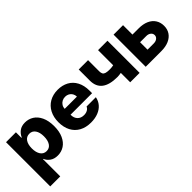

<svg xmlns="http://www.w3.org/2000/svg" viewBox="56 -1289 2240 2240"><g transform="rotate(-45 1176.0 -169.0)"><path d="M52.7 -530.3H215.8V-439.5H221.7Q238.8 -481 275.9 -509Q313 -537.1 371.1 -537.1Q429.2 -537.1 477.3 -507.1Q525.4 -477.1 554.2 -415.5Q583 -354 583 -264.6Q583 -177.7 554.9 -116.2Q526.9 -54.7 478.8 -23.4Q430.7 7.8 371.1 7.8Q314 7.8 276.4 -18.8Q238.8 -45.4 221.7 -85.9H217.8V199.2H52.7ZM314.5 -121.1Q362.3 -121.1 388.2 -159.9Q414.1 -198.7 414.1 -265.6Q414.1 -331.1 387.9 -369.6Q361.8 -408.2 314.5 -408.2Q267.1 -408.2 240.5 -370.1Q213.9 -332 213.9 -265.6Q213.9 -199.2 240.5 -160.2Q267.1 -121.1 314.5 -121.1Z M649.4 -262.7Q649.4 -344.2 681.6 -406.5Q713.9 -468.8 773.2 -502.9Q832.5 -537.1 911.1 -537.1Q986.3 -537.1 1044.2 -505.9Q1102.1 -474.6 1134.5 -413.6Q1167 -352.5 1167 -266.6V-224.6H811.5V-221.7Q811.5 -170.4 840.8 -139.9Q870.1 -109.4 919.9 -109.4Q953.1 -109.4 977.3 -122.8Q1001.5 -136.2 1011.7 -160.2H1165Q1155.3 -108.4 1122.6 -70.1Q1089.8 -31.7 1037.4 -11Q984.9 9.8 917 9.8Q834.5 9.8 774.2 -23.2Q713.9 -56.2 681.6 -117.4Q649.4 -178.7 649.4 -262.7ZM1013.7 -321.3Q1013.2 -349.1 1000.5 -371.1Q987.8 -393.1 965.3 -405.5Q942.9 -418 915 -418Q886.2 -418 863 -405.3Q839.8 -392.6 826.2 -370.6Q812.5 -348.6 811.5 -321.3Z M1726.6 0H1571.3V-154.8Q1536.6 -148.4 1509.8 -148.4Q1252 -148.4 1252 -346.7V-530.3H1406.2V-346.7Q1406.2 -318.4 1415.3 -303Q1424.3 -287.6 1446.3 -281Q1468.3 -274.4 1509.8 -274.4Q1541 -274.4 1571.3 -280.8V-530.3H1726.6Z M2317.4 -185.5Q2317.4 -129.4 2289.6 -87.6Q2261.7 -45.9 2209.5 -22.9Q2157.2 0 2085.9 0H1827.1V-530.3H1983.4V-375H2085.9Q2157.7 -375 2209.7 -352.1Q2261.7 -329.1 2289.6 -286.1Q2317.4 -243.2 2317.4 -185.5ZM2085.9 -126Q2119.6 -126 2141.4 -143.1Q2163.1 -160.2 2163.1 -186.5Q2163.1 -213.9 2141.4 -231.4Q2119.6 -249 2085.9 -249H1983.4V-126Z"/></g></svg>

Font: Pretendard GOV ExtraBold
Style: Regular
Weight: 800
Designer: Base glyphs from Inter by Rasmus Andersson; Hangeul glyphs from Noto Sans CJK(Source Han Sans) by Jang Soo-young and Kan
Foundry: Kil Hyung-jin
Version: Version 1.309